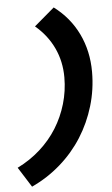

<svg xmlns="http://www.w3.org/2000/svg" viewBox="-118 -753 593 1013"><g transform="rotate(-5 178.0 -247.0)"><path d="M378 -357Q378 -264 352 -177Q326 -90 278.5 -15Q231 60 162.5 120Q94 180 10 219L-57 113Q10 80 63.5 32Q117 -16 153.5 -74.5Q190 -133 210 -201Q230 -269 230 -341Q230 -425 196.5 -496.5Q163 -568 99 -622L206 -713Q290 -650 334 -558.5Q378 -467 378 -357Z"/></g></svg>

Font: Red Hat Display Black
Style: Italic
Weight: 900
Italic angle: -12°
Designer: Pentagram / MCKL
Foundry: Pentagram / MCKL
Version: Version 1.003; Red Hat Display Black Italic